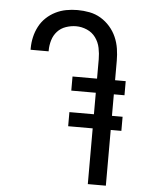

<svg xmlns="http://www.w3.org/2000/svg" viewBox="-53 -785 606 827"><g transform="rotate(5 250.0 -371.5)"><path d="M358 0V-241H252V-302H358V-395H252V-456H358V-540Q358 -564 353 -588.5Q348 -613 333.5 -633Q319 -653 296 -663Q273 -673 249 -673Q227 -673 205 -665.5Q183 -658 168 -641.5Q153 -625 146.5 -603Q140 -581 140 -559V-555H62V-561Q62 -586 67.5 -610Q73 -634 84.5 -656Q96 -678 114 -695Q132 -712 154 -723Q176 -734 200 -738.5Q224 -743 249 -743Q275 -743 301 -738Q327 -733 349.5 -719.5Q372 -706 389.5 -686Q407 -666 417.5 -642Q428 -618 432 -592Q436 -566 436 -540V-456H482V-395H436V-302H482V-241H436V0Z"/></g></svg>

Font: Iosevka Term Curly
Style: Regular
Weight: 400
Designer: Belleve Invis
Foundry: Belleve Invis
Version: Version 32.3.0